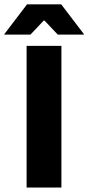

<svg xmlns="http://www.w3.org/2000/svg" viewBox="-62 -846 399 866"><path d="M215 0H58V-639H215ZM60 -826.5H214L316.5 -692V-690H198.5L139 -753H135L75.5 -690H-42.5V-692Z"/></svg>

Font: Anek Tamil
Style: Bold
Weight: 700
Designer: Aadarsh Rajan (Tamil), Yesha Goshar (Latin)
Foundry: Ek Type
Version: Version 1.003